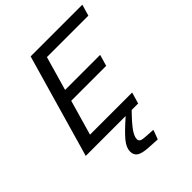

<svg xmlns="http://www.w3.org/2000/svg" viewBox="-247 -785 1150 1150"><g transform="rotate(-45 328.5 -210.0)"><path d="M237 169Q237 137 266.5 100.5Q296 64 369 0H31L219 -655H657L636 -583H285L223 -367H520L499 -295H203L139 -72H496L475 0H420Q366 55 342 88.5Q318 122 318 146Q318 159 329 165Q340 171 367 172L428 176L406 235L332 231Q281 228 259 214Q237 200 237 169Z"/></g></svg>

Font: Intel One Mono
Style: Italic
Weight: 400
Italic angle: -16°
Monospace: yes
Designer: Fred Shallcrass
Foundry: Frere-Jones Type LLC
Version: Version 1.400;hotconv 1.1.0;makeotfexe 2.6.0;FJTRelease1.4